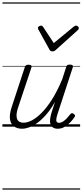

<svg xmlns="http://www.w3.org/2000/svg" viewBox="-20 -1053 686 1596"><path d="M164 17Q123 17 96 -2.5Q69 -22 63 -62.5Q57 -103 78 -166L186 -494Q190 -506 196.5 -510.5Q203 -515 216 -515Q233 -515 239 -509Q245 -503 241 -491L131 -161Q117 -120 117.5 -91Q118 -62 132.5 -47.5Q147 -33 177 -33Q208 -33 246 -53Q284 -73 326 -115Q368 -157 411.5 -225Q455 -293 496 -391L530 -495Q534 -508 540 -512Q546 -516 560 -516Q576 -516 582.5 -510.5Q589 -505 585 -493L458 -105Q450 -80 448 -63.5Q446 -47 452 -39.5Q458 -32 470 -32Q487 -32 504 -43Q521 -54 536.5 -70.5Q552 -87 564 -103Q570 -111 577 -112Q584 -113 592 -107Q602 -100 603.5 -93.5Q605 -87 600 -80Q588 -62 567.5 -39.5Q547 -17 519.5 0Q492 17 460 17Q436 17 421.5 7.5Q407 -2 400.5 -18.5Q394 -35 396 -58Q398 -81 406 -109L437 -206Q402 -144 365 -101.5Q328 -59 292.5 -33Q257 -7 224 5Q191 17 164 17ZM612 -840Q621 -840 628 -833.5Q635 -827 635 -819Q635 -813 632.5 -809.5Q630 -806 626 -802L445 -639Q437 -631 430 -628.5Q423 -626 415 -626Q408 -626 402 -629Q396 -632 391 -641L301 -804Q298 -808 296.5 -812Q295 -816 295 -820Q295 -829 304 -834.5Q313 -840 320 -840Q327 -840 330.5 -837.5Q334 -835 338 -830L427 -695L591 -830Q598 -835 602.5 -837.5Q607 -840 612 -840ZM0 513H646V523H0ZM0 -20H646V0H0ZM0 -505H646V-500H0ZM0 -1033H646V-1023H0Z"/></svg>

Font: Playwrite IN Guides
Style: Regular
Weight: 400
Designer: Veronika Burian, José Scaglione
Foundry: TypeTogether
Version: Version 1.003